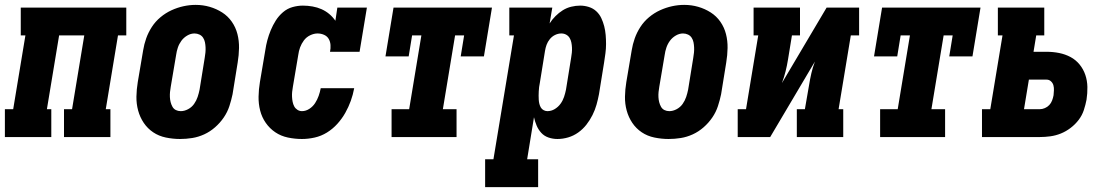

<svg xmlns="http://www.w3.org/2000/svg" viewBox="-31 -561 4551 786"><path d="M-11 0V-114H23L73 -416H54V-530H486V-416H452L402 -114H421V0H231V-114H264L314 -416H211L161 -114H179V0Z M706 8Q677 8 648 2Q619 -4 596 -19.5Q573 -35 557.5 -58Q542 -81 534.5 -108.5Q527 -136 527.5 -165.5Q528 -195 533 -225L555 -355Q559 -380 567.5 -404Q576 -428 590.5 -450.5Q605 -473 626 -490.5Q647 -508 671 -519Q695 -530 720 -535.5Q745 -541 770 -541Q800 -541 827.5 -533Q855 -525 878.5 -510Q902 -495 918 -472Q934 -449 941 -421.5Q948 -394 947.5 -364.5Q947 -335 942 -305L921 -175Q916 -151 908 -126.5Q900 -102 885 -80Q870 -58 849.5 -40Q829 -22 805 -11Q781 0 756 4Q731 8 706 8ZM709 -106Q724 -106 739 -114Q754 -122 763.5 -135.5Q773 -149 778 -164Q783 -179 786 -194L807 -324Q809 -335 810 -346Q811 -357 810.5 -367.5Q810 -378 808 -388Q806 -398 800.5 -406.5Q795 -415 785.5 -419.5Q776 -424 765 -424Q750 -424 735.5 -415.5Q721 -407 711.5 -394Q702 -381 697 -366Q692 -351 690 -336L668 -206Q666 -195 665 -184.5Q664 -174 664.5 -163.5Q665 -153 667.5 -143Q670 -133 675 -124Q680 -115 689 -110.5Q698 -106 709 -106Z M1205 8Q1176 8 1147.5 2Q1119 -4 1096 -19.5Q1073 -35 1057 -58Q1041 -81 1034 -108.5Q1027 -136 1027.5 -165.5Q1028 -195 1033 -225L1055 -355Q1058 -376 1063.5 -396.5Q1069 -417 1077.5 -437.5Q1086 -458 1098 -477Q1110 -496 1127.5 -511Q1145 -526 1166.5 -532Q1188 -538 1209 -538Q1229 -538 1248.5 -534.5Q1268 -531 1285 -523.5Q1302 -516 1316.5 -504Q1331 -492 1342 -476L1350 -530H1471L1441 -349H1320Q1323 -363 1322 -377Q1321 -391 1314.5 -402Q1308 -413 1295.5 -418.5Q1283 -424 1269 -424Q1254 -424 1238.5 -416.5Q1223 -409 1213 -395.5Q1203 -382 1197.5 -367Q1192 -352 1190 -336L1168 -206Q1166 -195 1165 -185Q1164 -175 1164.5 -164.5Q1165 -154 1167 -144Q1169 -134 1173.5 -125.5Q1178 -117 1186.5 -111.5Q1195 -106 1205 -106Q1221 -106 1235.5 -115.5Q1250 -125 1259 -139Q1268 -153 1273.5 -168.5Q1279 -184 1282 -200H1419Q1414 -173 1405 -148Q1396 -123 1382.5 -99Q1369 -75 1350 -54Q1331 -33 1307.5 -18.5Q1284 -4 1257.5 2Q1231 8 1205 8Z M1572 0V-114H1644L1694 -416H1656L1642 -330H1547L1580 -530H1983L1950 -330H1855L1869 -416H1832L1782 -114H1838V0Z M1955 205V91H1989L2073 -416H2054V-530H2230L2219 -465Q2229 -481 2243 -495Q2257 -509 2273 -519Q2289 -529 2307.5 -533.5Q2326 -538 2344 -538Q2362 -538 2379.5 -532.5Q2397 -527 2410 -515Q2423 -503 2430.5 -487Q2438 -471 2442.5 -453.5Q2447 -436 2448.5 -417.5Q2450 -399 2450 -380.5Q2450 -362 2447.5 -343Q2445 -324 2442 -305L2421 -175Q2417 -154 2411 -132.5Q2405 -111 2394.5 -90Q2384 -69 2369.5 -50.5Q2355 -32 2336 -18.5Q2317 -5 2295 1.5Q2273 8 2251 8Q2232 8 2214.5 2Q2197 -4 2185 -17Q2173 -30 2166 -46.5Q2159 -63 2155 -81L2127 91H2172V205ZM2210 -106Q2226 -106 2240 -114.5Q2254 -123 2263.5 -136Q2273 -149 2278 -164Q2283 -179 2286 -194L2307 -324Q2309 -335 2310 -345.5Q2311 -356 2310.5 -366.5Q2310 -377 2308 -387Q2306 -397 2301 -405.5Q2296 -414 2287 -419Q2278 -424 2267 -424Q2254 -424 2241.5 -418Q2229 -412 2220 -401Q2211 -390 2206.5 -377.5Q2202 -365 2200 -352L2179 -222Q2177 -213 2176 -204.5Q2175 -196 2174.5 -187Q2174 -178 2174 -169.5Q2174 -161 2174.5 -152.5Q2175 -144 2177 -136Q2179 -128 2183 -121Q2187 -114 2194.5 -110Q2202 -106 2210 -106Z M2706 8Q2677 8 2648 2Q2619 -4 2596 -19.5Q2573 -35 2557.5 -58Q2542 -81 2534.5 -108.5Q2527 -136 2527.5 -165.5Q2528 -195 2533 -225L2555 -355Q2559 -380 2567.5 -404Q2576 -428 2590.5 -450.5Q2605 -473 2626 -490.5Q2647 -508 2671 -519Q2695 -530 2720 -535.5Q2745 -541 2770 -541Q2800 -541 2827.5 -533Q2855 -525 2878.5 -510Q2902 -495 2918 -472Q2934 -449 2941 -421.5Q2948 -394 2947.5 -364.5Q2947 -335 2942 -305L2921 -175Q2916 -151 2908 -126.5Q2900 -102 2885 -80Q2870 -58 2849.5 -40Q2829 -22 2805 -11Q2781 0 2756 4Q2731 8 2706 8ZM2709 -106Q2724 -106 2739 -114Q2754 -122 2763.5 -135.5Q2773 -149 2778 -164Q2783 -179 2786 -194L2807 -324Q2809 -335 2810 -346Q2811 -357 2810.5 -367.5Q2810 -378 2808 -388Q2806 -398 2800.5 -406.5Q2795 -415 2785.5 -419.5Q2776 -424 2765 -424Q2750 -424 2735.5 -415.5Q2721 -407 2711.5 -394Q2702 -381 2697 -366Q2692 -351 2690 -336L2668 -206Q2666 -195 2665 -184.5Q2664 -174 2664.5 -163.5Q2665 -153 2667.5 -143Q2670 -133 2675 -124Q2680 -115 2689 -110.5Q2698 -106 2709 -106Z M2989 0V-114H3023L3073 -416H3054V-530H3244V-416H3211L3195 -318Q3191 -293 3185 -269Q3179 -245 3170 -221L3353 -530H3486V-416H3452L3402 -114H3421V0H3231V-114H3264L3281 -212Q3285 -237 3290.5 -261Q3296 -285 3305 -309L3122 0Z M3572 0V-114H3644L3694 -416H3656L3642 -330H3547L3580 -530H3983L3950 -330H3855L3869 -416H3832L3782 -114H3838V0Z M3989 0V-114H4023L4073 -416H4054V-530H4244V-416H4211L4200 -349H4254Q4280 -349 4305 -344Q4330 -339 4351.5 -327.5Q4373 -316 4388.5 -297Q4404 -278 4412 -254.5Q4420 -231 4420.5 -205Q4421 -179 4417 -153Q4413 -132 4406 -110.5Q4399 -89 4385 -70.5Q4371 -52 4352 -37.5Q4333 -23 4312 -14.5Q4291 -6 4269 -3Q4247 0 4226 0ZM4161 -114H4226Q4236 -114 4246.5 -118.5Q4257 -123 4264.5 -131Q4272 -139 4276 -149.5Q4280 -160 4282 -171Q4283 -181 4283.5 -191.5Q4284 -202 4281.5 -211.5Q4279 -221 4271.5 -228Q4264 -235 4254 -235H4181Z"/></svg>

Font: Iosevka Slab Heavy Oblique
Style: Regular
Weight: 900
Italic angle: -9°
Monospace: yes
Designer: Belleve Invis
Foundry: Belleve Invis
Version: Version 11.1.1; ttfautohint (v1.8.3)